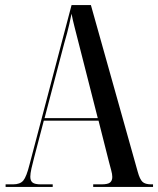

<svg xmlns="http://www.w3.org/2000/svg" viewBox="-20 -734 621 754"><path d="M2 0V-10H31Q59 -10 71.5 -25Q84 -40 96 -88L261 -714H337L521 -59Q529 -30 539.5 -20Q550 -10 574 -10H581V0H346V-10H378Q404 -10 412.5 -17.5Q421 -25 421 -39Q421 -50 416.5 -66Q412 -82 408 -98L367 -260H152L114 -115Q108 -93 103.5 -72.5Q99 -52 99 -40Q99 -24 108 -17Q117 -10 141 -10H187V0ZM155 -270H364L297 -533Q281 -596 273 -627Q265 -658 261 -680Q256 -656 252 -638.5Q248 -621 243.5 -604Q239 -587 232 -563Z"/></svg>

Font: Noto Serif Display ExtraCondensed Medium
Style: Regular
Weight: 500
Width: 2
Designer: Monotype Design Team
Foundry: Monotype Imaging Inc.
Version: Version 2.009